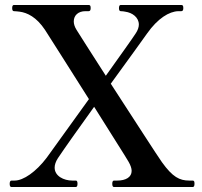

<svg xmlns="http://www.w3.org/2000/svg" viewBox="-20 -753 815 773"><path d="M742 -26C703 -26 675 -40 632 -100C616 -122 515 -279 426 -416C498 -515 561 -602 572 -618C615 -679 661 -707 698 -708H710C716 -708 718 -713 718 -720C718 -728 717 -733 710 -733H466C461 -733 459 -728 459 -720C459 -713 461 -708 466 -708C474 -708 478 -707 484 -706C513 -702 539 -683 539 -654C539 -644 535 -631 526 -618C516 -602 466 -532 406 -448C346 -542 295 -621 288 -633C280 -646 277 -657 277 -667C277 -691 295 -708 324 -708H337C343 -708 345 -713 345 -720C345 -728 344 -733 337 -733H36C31 -733 29 -728 29 -720C29 -713 31 -708 36 -708C43 -708 50 -707 59 -706C90 -702 127 -684 161 -633C172 -615 257 -483 338 -354C270 -259 201 -164 168 -118C125 -61 74 -26 39 -26H26C21 -26 19 -20 19 -13C19 -5 21 0 26 0H285C290 0 292 -5 292 -13C292 -20 291 -26 285 -26H271C237 -26 200 -44 200 -78C200 -89 204 -102 213 -116C241 -158 298 -238 359 -323C427 -214 490 -116 498 -101C506 -87 510 -75 510 -65C510 -40 487 -26 452 -26H439C434 -26 432 -21 432 -13C432 -5 434 0 439 0H756C761 0 763 -5 763 -13C763 -21 762 -26 756 -26Z"/></svg>

Font: Shippori Mincho OTF SemiBold
Style: Regular
Weight: 600
Designer: FONTDASU
Foundry: FONTDASU / Google Inc. / but / Adobe
Version: Version 3.300;hotconv 1.0.109;makeotfexe 2.5.65596